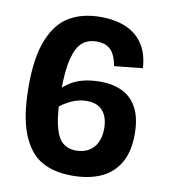

<svg xmlns="http://www.w3.org/2000/svg" viewBox="-84 -813 788 896"><g transform="rotate(10 310.0 -365.5)"><path d="M556.2 -540.1 422.3 -526.3Q416.1 -559.5 404.9 -580.9Q393.8 -602.3 373.8 -613.9Q353.8 -625.4 322.8 -625.4Q282.1 -625.4 255 -602.5Q228 -579.7 213.4 -522.8Q198.8 -465.9 198.8 -365.8Q198.8 -266.5 211.7 -210.2Q224.5 -153.9 249.8 -130.7Q275 -107.5 315.2 -107.5Q349.4 -107.5 374.7 -121.9Q400 -136.3 413.7 -164.3Q427.3 -192.2 427.3 -231Q427.3 -283.8 402 -314Q376.6 -344.2 326.3 -344.2Q288.5 -344.2 253.3 -328Q218.2 -311.8 190.3 -287.5Q162.4 -263.1 140.4 -235.6L127.6 -303.2Q159.8 -356.1 217.4 -399.9Q274.9 -443.8 371.5 -443.8Q434.2 -443.8 478.9 -421.4Q523.7 -399 548 -351.5Q572.3 -303.9 572.3 -229.9Q572.3 -146.9 541 -93.4Q509.8 -39.9 452.8 -14.4Q395.9 11.1 316.4 11.1Q231.5 11.1 172.5 -22.4Q113.5 -55.8 79.7 -139.2Q45.8 -222.5 45.8 -367.3Q45.8 -504.3 79.7 -587.2Q113.5 -670.1 174.4 -705.8Q235.3 -741.5 321.6 -741.5Q392.7 -741.5 443.9 -718.8Q495.1 -696.1 523.8 -651.2Q552.5 -606.4 556.2 -540.1Z"/></g></svg>

Font: Monaspace Neon Var ExtraLight
Style: Regular
Weight: 200
Designer: Riley Cran and the Lettermatic Team
Version: Version 1.200 (Monaspace Neon Var)